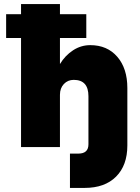

<svg xmlns="http://www.w3.org/2000/svg" viewBox="-20 -720 686 940"><path d="M413 -249Q413 -329 341 -329Q312 -329 292.8 -308.8Q273.5 -288.5 273.5 -256V0H83V-534H10V-650.5H83V-700H273.5V-650.5H402.5V-534H273.5V-406.5Q299 -448.5 337.8 -473.8Q376.5 -499 422 -499Q505 -499 554.2 -442Q603.5 -385 603.5 -289V-8Q603.5 89.5 548.2 144.8Q493 200 394.5 200H322.5V32H363.5Q413 32 413 -13.5Z"/></svg>

Font: Overused Grotesk Black
Style: Regular
Weight: 900
Version: Version 0.004